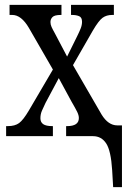

<svg xmlns="http://www.w3.org/2000/svg" viewBox="-20 -556 539 784"><path d="M438 139Q433 59 413.5 29.5Q394 0 360 0H250V-41H254Q302 -41 302 -74Q302 -85 295.5 -98.5Q289 -112 271 -143L220 -237L166 -136Q158 -119 151.5 -104.5Q145 -90 145 -73Q145 -57 156.5 -49Q168 -41 194 -41H196V0H5V-41H12Q41 -41 58 -53.5Q75 -66 98 -105L196 -272L98 -442Q67 -495 30 -495H19V-536H231V-495H229Q203 -495 194.5 -486.5Q186 -478 186 -466Q186 -456 190.5 -446Q195 -436 204 -420L254 -325L295 -408Q304 -426 309.5 -440Q315 -454 315 -467Q315 -485 303 -490Q291 -495 274 -495H270V-536H445V-495H438Q415 -495 399 -483.5Q383 -472 359 -431L278 -290L395 -88Q422 -44 459 -44H478V208H442Z"/></svg>

Font: Noto Serif ExtraCondensed
Style: Regular
Weight: 400
Width: 2
Designer: Monotype Design Team
Foundry: Monotype Imaging Inc.
Version: Version 2.015